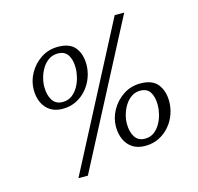

<svg xmlns="http://www.w3.org/2000/svg" viewBox="-121 -942 1155 1120"><g transform="rotate(-15 457.0 -382.0)"><path d="M233.5 -364.5Q189 -364.5 158.8 -384.5Q128.5 -404.5 113.2 -438.5Q98 -472.5 98 -515Q98 -566.5 124 -613.8Q150 -661 195.5 -691.2Q241 -721.5 298.5 -721.5Q371 -721.5 402.2 -681.5Q433.5 -641.5 433.5 -579Q433.5 -539.5 419.5 -501.2Q405.5 -463 379 -432Q352.5 -401 315.8 -382.8Q279 -364.5 233.5 -364.5ZM244 -403Q275.5 -403 298.8 -419.8Q322 -436.5 337.2 -462.8Q352.5 -489 360 -519Q367.5 -549 367.5 -576Q367.5 -625 348.5 -654.5Q329.5 -684 288 -684Q257 -684 233.2 -668Q209.5 -652 193.8 -626.5Q178 -601 170 -571.8Q162 -542.5 162 -516Q162 -466.5 182 -434.8Q202 -403 244 -403ZM667 -814H724.5L273.5 50H216.5ZM642.5 -31Q597.5 -31 567 -51Q536.5 -71 521 -105.5Q505.5 -140 505.5 -183Q505.5 -234.5 531.8 -282Q558 -329.5 603.8 -360Q649.5 -390.5 708 -390.5Q780.5 -390.5 812.2 -349.8Q844 -309 844 -246Q844 -206 830 -167.5Q816 -129 789.2 -98.2Q762.5 -67.5 725.5 -49.2Q688.5 -31 642.5 -31ZM652.5 -72Q684 -72 706.8 -88.8Q729.5 -105.5 744.5 -131.8Q759.5 -158 766.8 -187.5Q774 -217 774 -243Q774 -292 755.5 -321Q737 -350 697 -350Q666.5 -350 643 -334Q619.5 -318 603.8 -292.8Q588 -267.5 579.8 -238.8Q571.5 -210 571.5 -184Q571.5 -134.5 591.5 -103.2Q611.5 -72 652.5 -72Z"/></g></svg>

Font: Merriweather 20pt Light
Style: Italic
Weight: 300
Italic angle: -7.8°
Version: Version 2.101